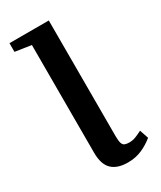

<svg xmlns="http://www.w3.org/2000/svg" viewBox="-192 -811 750 892"><g transform="rotate(-30 183.0 -365.0)"><path d="M219.5 12.5Q163 12.5 134 -15.5Q105 -43.5 105 -106V-683.5L19 -696.5V-743H230V-123Q230 -97.5 234 -85Q238 -72.5 247.2 -68.8Q256.5 -65 271 -65Q290 -65 306.2 -71.5Q322.5 -78 341 -87.5L357 -40.5Q328.5 -17 294.5 -2.2Q260.5 12.5 219.5 12.5Z"/></g></svg>

Font: Merriweather 48pt SemiBold
Style: Regular
Weight: 600
Version: Version 2.100